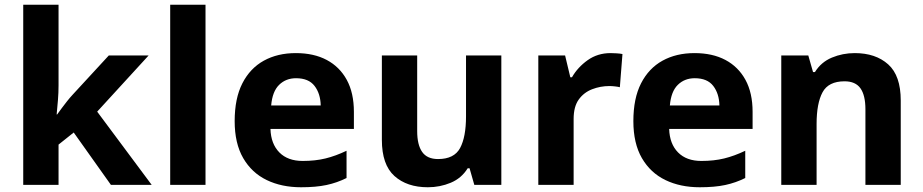

<svg xmlns="http://www.w3.org/2000/svg" viewBox="-20 -780 3895 810"><path d="M227 -420Q227 -389 224.5 -358.5Q222 -328 219 -297H221Q231 -311 241.5 -325Q252 -339 263 -353Q274 -367 286 -380L439 -546H607L390 -309L620 0H448L291 -221L227 -170V0H78V-760H227Z M847 0H698V-760H847Z M1228 -556Q1304 -556 1358.5 -527Q1413 -498 1443 -443Q1473 -388 1473 -308V-236H1121Q1123 -173 1158.5 -137Q1194 -101 1257 -101Q1310 -101 1353 -111.5Q1396 -122 1442 -144V-29Q1402 -9 1357.5 0.5Q1313 10 1250 10Q1168 10 1105 -20.5Q1042 -51 1006 -113Q970 -175 970 -269Q970 -365 1002.5 -428.5Q1035 -492 1093 -524Q1151 -556 1228 -556ZM1229 -450Q1186 -450 1157.5 -422Q1129 -394 1124 -335H1333Q1332 -385 1307 -417.5Q1282 -450 1229 -450Z M2095 -546V0H1981L1961 -70H1953Q1927 -28 1881.5 -9Q1836 10 1785 10Q1697 10 1644 -37.5Q1591 -85 1591 -190V-546H1740V-227Q1740 -169 1761 -139Q1782 -109 1828 -109Q1896 -109 1921 -155.5Q1946 -202 1946 -289V-546Z M2556 -556Q2567 -556 2582 -555Q2597 -554 2606 -552L2595 -412Q2588 -414 2574.5 -415.5Q2561 -417 2551 -417Q2513 -417 2478 -403.5Q2443 -390 2421.5 -360Q2400 -330 2400 -278V0H2251V-546H2364L2386 -454H2393Q2417 -496 2459 -526Q2501 -556 2556 -556Z M2910 -556Q2986 -556 3040.5 -527Q3095 -498 3125 -443Q3155 -388 3155 -308V-236H2803Q2805 -173 2840.5 -137Q2876 -101 2939 -101Q2992 -101 3035 -111.5Q3078 -122 3124 -144V-29Q3084 -9 3039.5 0.5Q2995 10 2932 10Q2850 10 2787 -20.5Q2724 -51 2688 -113Q2652 -175 2652 -269Q2652 -365 2684.5 -428.5Q2717 -492 2775 -524Q2833 -556 2910 -556ZM2911 -450Q2868 -450 2839.5 -422Q2811 -394 2806 -335H3015Q3014 -385 2989 -417.5Q2964 -450 2911 -450Z M3586 -556Q3674 -556 3727 -508.5Q3780 -461 3780 -356V0H3631V-319Q3631 -378 3610 -407.5Q3589 -437 3543 -437Q3475 -437 3450 -390.5Q3425 -344 3425 -257V0H3276V-546H3390L3410 -476H3418Q3444 -518 3489.5 -537Q3535 -556 3586 -556Z"/></svg>

Font: Noto Sans Adlam Unjoined
Style: Regular
Weight: 400
Designer: Mark Jamra, Neil Patel
Foundry: JamraPatel LLC
Version: Version 3.001